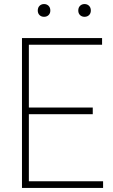

<svg xmlns="http://www.w3.org/2000/svg" viewBox="-20 -928 556 948"><path d="M88.5 0V-740H484V-707H122.5V-33H489V0ZM116 -364V-397H438V-364ZM397.5 -845Q384 -845 375.2 -853.5Q366.5 -862 366.5 -876Q366.5 -890.5 375.2 -899.2Q384 -908 397.5 -908Q411 -908 419.8 -899.2Q428.5 -890.5 428.5 -876Q428.5 -862 419.8 -853.5Q411 -845 397.5 -845ZM197.5 -845Q184 -845 175.2 -853.5Q166.5 -862 166.5 -876Q166.5 -890.5 175.2 -899.2Q184 -908 197.5 -908Q211 -908 219.8 -899.2Q228.5 -890.5 228.5 -876Q228.5 -862 219.8 -853.5Q211 -845 197.5 -845Z"/></svg>

Font: Encode Sans SC SemiCondensed Thin
Style: Regular
Weight: 250
Width: 4
Designer: Multiple Designers
Foundry: Impallari Type
Version: Version 3.002